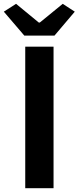

<svg xmlns="http://www.w3.org/2000/svg" viewBox="-62 -984 412 1004"><path d="M70 0V-740H218V0ZM65 -798 -42 -923 22 -964 141 -866H146L266 -964L329 -923L223 -798Z"/></svg>

Font: NotoSansHansBold
Style: Bold
Weight: 700
Designer: Ryoko NISHIZUKA  (kana & ideographs); Paul D. Hunt (Latin, Greek & Cyrillic); Wenlong ZHANG  (bopomofo); Sandoll Communi
Foundry: Adobe Systems Incorporated
Version: Version 1.00;December 8, 2021;FontCreator 13.0.0.2675 64-bit